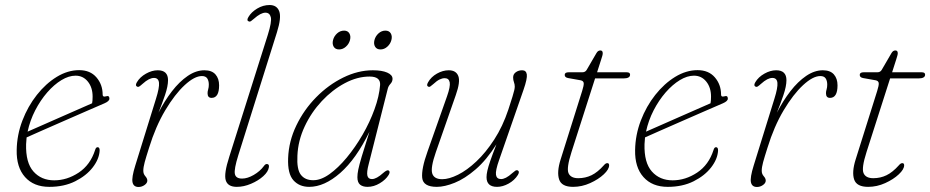

<svg xmlns="http://www.w3.org/2000/svg" viewBox="-20 -737 3706 765"><path d="M377 -136.5Q375 -103 349.5 -70Q324 -37 279.8 -14.8Q235.5 7.5 176.5 7.5Q114.5 7.5 79.8 -31.5Q45 -70.5 46.5 -139.5Q47.5 -199.5 69.2 -256.5Q91 -313.5 126.8 -358.8Q162.5 -404 206.2 -430.8Q250 -457.5 295.5 -457.5Q339.5 -457.5 364.2 -428.8Q389 -400 389 -360Q389 -349.5 401.5 -353Q416 -358 416 -344Q416 -334 396.5 -325.5Q366.5 -312.5 321.5 -293Q276.5 -273.5 228.8 -252.5Q181 -231.5 142.2 -214.5Q103.5 -197.5 86 -189.5Q84.5 -176 84 -162.5Q82 -89 113.2 -53.8Q144.5 -18.5 196 -18.5Q247 -18.5 293.5 -49.2Q340 -80 359 -139.5Q362 -150.5 369 -150.5Q377.5 -150.5 377 -136.5ZM281 -435.5Q254 -435.5 224.8 -417.8Q195.5 -400 168.2 -368.8Q141 -337.5 120.2 -297.2Q99.5 -257 90 -212.5Q108.5 -220.5 140 -234.5Q171.5 -248.5 208.8 -264.8Q246 -281 282.5 -297.2Q319 -313.5 347 -325.5Q349 -335 349 -352Q349 -388.5 330 -412Q311 -435.5 281 -435.5Z M526 -392Q517.5 -396 525.5 -409.5Q537.5 -430 561.5 -443.5Q585.5 -457 608.5 -457Q649.5 -457 649.5 -417.5Q649.5 -393.5 637.5 -358.2Q625.5 -323 611.5 -288Q635.5 -335 665.2 -373.5Q695 -412 728 -434.5Q761 -457 794.5 -457Q824 -457 838.5 -440.5Q853 -424 853 -397Q853 -347 823 -347Q807 -347 807 -365.5Q807 -373 809.5 -381Q812 -389 812 -400Q812 -415 805.8 -424.5Q799.5 -434 784.5 -434Q755 -434 715.8 -397.8Q676.5 -361.5 638.2 -297.2Q600 -233 574 -148.5Q562 -111 556.5 -90.8Q551 -70.5 551 -56.5Q551 -44 559 -35Q567 -26 567 -17.5Q567 -7.5 556 0.2Q545 8 532 8Q512 8 508 -10.8Q504 -29.5 519 -77.5L601.5 -343.5Q615.5 -388 613.5 -407.2Q611.5 -426.5 593.5 -426.5Q584 -426.5 573 -421Q562 -415.5 547 -402Q540.5 -396 535.5 -392.8Q530.5 -389.5 526 -392Z M1083.5 -608.5 929.5 -118.5Q912 -62.5 915.8 -44Q919.5 -25.5 944.5 -25.5Q966 -25.5 991 -40Q1016 -54.5 1031.5 -75.5Q1037 -83.5 1043 -83.5Q1053 -83.5 1051.5 -71.5Q1049 -53 1029 -35Q1009 -17 980.2 -4.8Q951.5 7.5 923.5 7.5Q887.5 7.5 879.5 -18.5Q871.5 -44.5 893.5 -112.5L1047 -598Q1063.5 -650.5 1059 -668.5Q1054.5 -686.5 1037.5 -686.5Q1019 -686.5 991.5 -662Q985.5 -656.5 980.2 -653Q975 -649.5 970.5 -652Q961.5 -655.5 970 -669.5Q981 -688.5 1004.5 -702.8Q1028 -717 1054 -717Q1083 -717 1092.5 -692.2Q1102 -667.5 1083.5 -608.5Z M1449 -83Q1440.5 -51 1443.8 -37.2Q1447 -23.5 1462 -23.5Q1480 -23.5 1507 -48Q1522 -61 1528 -58Q1536.5 -53.5 1528.5 -40Q1517 -21 1493.2 -6.8Q1469.5 7.5 1444.5 7.5Q1425.5 7.5 1414.8 -1.2Q1404 -10 1404 -31Q1404 -44 1407.5 -61.2Q1411 -78.5 1421.2 -113.2Q1431.5 -148 1452 -212Q1399 -103.5 1335.8 -48Q1272.5 7.5 1212 7.5Q1172.5 7.5 1149 -18.8Q1125.5 -45 1128 -107Q1130.5 -174.5 1160.8 -237.2Q1191 -300 1239.8 -349.5Q1288.5 -399 1347.5 -428Q1406.5 -457 1465.5 -457Q1501.5 -457 1522.8 -447.8Q1544 -438.5 1544 -423Q1544 -412 1535.8 -403Q1527.5 -394 1525 -383.5ZM1165 -117Q1162 -62 1178.8 -40.5Q1195.5 -19 1227.5 -19Q1258 -18.5 1292.8 -43.2Q1327.5 -68 1361.5 -109Q1395.5 -150 1424.5 -200Q1453.5 -250 1472.2 -301.8Q1491 -353.5 1494.5 -398.5Q1496.5 -432 1452.5 -432Q1403.5 -432 1353.8 -405.5Q1304 -379 1262 -334Q1220 -289 1193.8 -232.8Q1167.5 -176.5 1165 -117ZM1331 -540Q1316 -540 1309.5 -551Q1303 -562 1307 -577.5Q1311 -593 1323.2 -604Q1335.5 -615 1351 -615Q1365.5 -615 1372 -604Q1378.5 -593 1374.5 -577.5Q1370.5 -562 1358.2 -551Q1346 -540 1331 -540ZM1496 -540Q1481 -540 1474.5 -551Q1468 -562 1472 -577.5Q1476 -593 1488.2 -604Q1500.5 -615 1515.5 -615Q1530.5 -615 1537 -604Q1543.5 -593 1539.5 -577.5Q1535.5 -562 1523.2 -551Q1511 -540 1496 -540Z M2043 -58Q2051.5 -53.5 2043.5 -40Q2030 -18.5 2006.5 -5.5Q1983 7.5 1960.5 7.5Q1918.5 7.5 1918.5 -31Q1918.5 -42 1921.8 -56.8Q1925 -71.5 1933.5 -96.2Q1942 -121 1958 -162Q1918.5 -99.5 1875.2 -62.2Q1832 -25 1791.8 -8.8Q1751.5 7.5 1720.5 7.5Q1666 7.5 1662.2 -28.2Q1658.5 -64 1683.5 -133.5L1761 -353Q1775 -392.5 1771.8 -409Q1768.5 -425.5 1752 -425.5Q1742 -425.5 1731.2 -420.2Q1720.5 -415 1706.5 -402Q1699.5 -396 1695 -392.8Q1690.5 -389.5 1686 -392Q1678 -395.5 1685.5 -409Q1697.5 -430.5 1721 -443.8Q1744.5 -457 1768 -457Q1797 -457 1806 -434.2Q1815 -411.5 1796 -358L1716.5 -130.5Q1695 -68.5 1702.2 -45.8Q1709.5 -23 1742 -23Q1769 -23 1804.8 -40.8Q1840.5 -58.5 1878 -93.8Q1915.5 -129 1949.2 -181Q1983 -233 2005.5 -300.5Q2016.5 -334.5 2022 -352.2Q2027.5 -370 2029.2 -378.2Q2031 -386.5 2031 -392Q2031 -401 2027.8 -409.5Q2024.5 -418 2024.5 -428.5Q2024.5 -441.5 2035.2 -449.2Q2046 -457 2060.5 -457Q2076.5 -457 2079 -440.5Q2081.5 -424 2066 -379.5L1969 -100.5Q1953.5 -57 1956.2 -40.2Q1959 -23.5 1976.5 -23.5Q1985 -23.5 1996 -29Q2007 -34.5 2022 -48Q2028.5 -53.5 2033.2 -56.8Q2038 -60 2043 -58Z M2294 -417 2243.5 -426Q2230 -428.5 2230 -438.5Q2230 -449 2245.5 -449H2300Q2312 -449 2317.5 -458.5L2356.5 -525.5Q2362.5 -536 2372 -536Q2381.5 -536 2381.5 -525Q2381.5 -520.5 2379.8 -514.5Q2378 -508.5 2375.5 -500.5L2359 -449H2477Q2490.5 -449 2490.5 -439.5Q2490.5 -424.5 2463.5 -424.5H2351L2257 -131Q2236.5 -67 2245.2 -47Q2254 -27 2284 -27Q2312.5 -27 2336.8 -38.8Q2361 -50.5 2386 -78.5Q2393 -87 2399.5 -87Q2407 -87 2407 -78.5Q2407 -62.5 2385.8 -42.5Q2364.5 -22.5 2331.5 -7.5Q2298.5 7.5 2263.5 7.5Q2217.5 7.5 2207.8 -22Q2198 -51.5 2213.5 -101L2299.5 -374.5Q2306.5 -396.5 2305.8 -405.5Q2305 -414.5 2294 -417Z M2841 -136.5Q2839 -103 2813.5 -70Q2788 -37 2743.8 -14.8Q2699.5 7.5 2640.5 7.5Q2578.5 7.5 2543.8 -31.5Q2509 -70.5 2510.5 -139.5Q2511.5 -199.5 2533.2 -256.5Q2555 -313.5 2590.8 -358.8Q2626.5 -404 2670.2 -430.8Q2714 -457.5 2759.5 -457.5Q2803.5 -457.5 2828.2 -428.8Q2853 -400 2853 -360Q2853 -349.5 2865.5 -353Q2880 -358 2880 -344Q2880 -334 2860.5 -325.5Q2830.5 -312.5 2785.5 -293Q2740.5 -273.5 2692.8 -252.5Q2645 -231.5 2606.2 -214.5Q2567.5 -197.5 2550 -189.5Q2548.5 -176 2548 -162.5Q2546 -89 2577.2 -53.8Q2608.5 -18.5 2660 -18.5Q2711 -18.5 2757.5 -49.2Q2804 -80 2823 -139.5Q2826 -150.5 2833 -150.5Q2841.5 -150.5 2841 -136.5ZM2745 -435.5Q2718 -435.5 2688.8 -417.8Q2659.5 -400 2632.2 -368.8Q2605 -337.5 2584.2 -297.2Q2563.5 -257 2554 -212.5Q2572.5 -220.5 2604 -234.5Q2635.5 -248.5 2672.8 -264.8Q2710 -281 2746.5 -297.2Q2783 -313.5 2811 -325.5Q2813 -335 2813 -352Q2813 -388.5 2794 -412Q2775 -435.5 2745 -435.5Z M2990 -392Q2981.5 -396 2989.5 -409.5Q3001.5 -430 3025.5 -443.5Q3049.5 -457 3072.5 -457Q3113.5 -457 3113.5 -417.5Q3113.5 -393.5 3101.5 -358.2Q3089.5 -323 3075.5 -288Q3099.5 -335 3129.2 -373.5Q3159 -412 3192 -434.5Q3225 -457 3258.5 -457Q3288 -457 3302.5 -440.5Q3317 -424 3317 -397Q3317 -347 3287 -347Q3271 -347 3271 -365.5Q3271 -373 3273.5 -381Q3276 -389 3276 -400Q3276 -415 3269.8 -424.5Q3263.5 -434 3248.5 -434Q3219 -434 3179.8 -397.8Q3140.5 -361.5 3102.2 -297.2Q3064 -233 3038 -148.5Q3026 -111 3020.5 -90.8Q3015 -70.5 3015 -56.5Q3015 -44 3023 -35Q3031 -26 3031 -17.5Q3031 -7.5 3020 0.2Q3009 8 2996 8Q2976 8 2972 -10.8Q2968 -29.5 2983 -77.5L3065.5 -343.5Q3079.5 -388 3077.5 -407.2Q3075.5 -426.5 3057.5 -426.5Q3048 -426.5 3037 -421Q3026 -415.5 3011 -402Q3004.5 -396 2999.5 -392.8Q2994.5 -389.5 2990 -392Z M3469.5 -417 3419 -426Q3405.5 -428.5 3405.5 -438.5Q3405.5 -449 3421 -449H3475.5Q3487.5 -449 3493 -458.5L3532 -525.5Q3538 -536 3547.5 -536Q3557 -536 3557 -525Q3557 -520.5 3555.2 -514.5Q3553.5 -508.5 3551 -500.5L3534.5 -449H3652.5Q3666 -449 3666 -439.5Q3666 -424.5 3639 -424.5H3526.5L3432.5 -131Q3412 -67 3420.8 -47Q3429.5 -27 3459.5 -27Q3488 -27 3512.2 -38.8Q3536.5 -50.5 3561.5 -78.5Q3568.5 -87 3575 -87Q3582.5 -87 3582.5 -78.5Q3582.5 -62.5 3561.2 -42.5Q3540 -22.5 3507 -7.5Q3474 7.5 3439 7.5Q3393 7.5 3383.2 -22Q3373.5 -51.5 3389 -101L3475 -374.5Q3482 -396.5 3481.2 -405.5Q3480.5 -414.5 3469.5 -417Z"/></svg>

Font: Fraunces 9pt Soft Thin
Style: Italic
Weight: 100
Italic angle: -16°
Version: Version 1.000;[b76b70a41]